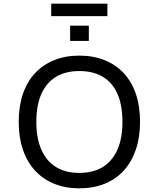

<svg xmlns="http://www.w3.org/2000/svg" viewBox="-20 -1017 865 1046"><path d="M412 9Q336 9 275 -16Q214 -41 171 -87.5Q128 -134 105 -201Q82 -268 82 -352Q82 -437 104.5 -504Q127 -571 170 -617.5Q213 -664 274.5 -689Q336 -714 412 -714Q489 -714 550.5 -689Q612 -664 655 -617.5Q698 -571 720.5 -504.5Q743 -438 743 -353Q743 -269 720 -202Q697 -135 654.5 -88Q612 -41 550.5 -16Q489 9 412 9ZM412 -75Q487 -75 539 -106.5Q591 -138 619 -200Q647 -262 647 -353Q647 -445 619.5 -506.5Q592 -568 539.5 -599Q487 -630 412 -630Q338 -630 286 -599Q234 -568 206 -506.5Q178 -445 178 -353Q178 -262 206 -200Q234 -138 286 -106.5Q338 -75 412 -75ZM259 -929V-997H565V-929ZM362 -794V-877H464V-794Z"/></svg>

Font: Nunito Sans 6pt
Style: Regular
Weight: 400
Version: Version 3.101;gftools[0.9.27]